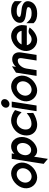

<svg xmlns="http://www.w3.org/2000/svg" viewBox="1279 -1963 889 3487"><g transform="rotate(-90 1723.5 -219.5)"><path d="M50 -226C29 -95 126 11 244 11C362 11 491 -95 512 -226C533 -357 437 -462 319 -462C201 -462 71 -357 50 -226ZM152 -226C164 -301 232 -361 303 -361C374 -361 422 -301 410 -226C398 -151 331 -90 260 -90C189 -90 140 -151 152 -226Z M491 129 582 205 621 -45C644 -13 679 11 731 11C827 11 954 -84 976 -225C995 -342 933 -462 806 -462C753 -462 710 -438 673 -403L680 -451H582ZM650 -225C662 -303 713 -357 785 -357C847 -357 879 -296 868 -225C858 -160 809 -98 744 -98C673 -98 640 -161 650 -225Z M1010 -225C1005 -192 1005 -160 1012 -131C1032 -48 1100 11 1201 11C1277 11 1356 -22 1416 -60L1414 -179L1366 -143C1323 -113 1273 -92 1218 -92C1146 -92 1104 -142 1117 -226C1120 -245 1126 -263 1135 -279C1159 -325 1203 -360 1264 -360C1319 -360 1359 -339 1391 -308L1429 -272L1468 -391C1420 -429 1352 -462 1276 -462C1245 -462 1215 -456 1187 -443C1103 -410 1028 -336 1010 -225Z M1512 -568C1505 -525 1535 -492 1577 -492C1619 -492 1659 -525 1666 -568C1673 -611 1643 -644 1601 -644C1559 -644 1519 -611 1512 -568ZM1448 0H1551L1622 -451H1519Z M1629 -226C1608 -95 1705 11 1823 11C1941 11 2070 -95 2091 -226C2112 -357 2016 -462 1898 -462C1780 -462 1650 -357 1629 -226ZM1731 -226C1743 -301 1811 -361 1882 -361C1953 -361 2001 -301 1989 -226C1977 -151 1910 -90 1839 -90C1768 -90 1719 -151 1731 -226Z M2089 0H2193L2222 -186C2230 -234 2253 -272 2278 -298C2301 -322 2330 -341 2367 -341C2405 -341 2417 -313 2410 -267L2368 0H2470L2514 -280C2529 -374 2485 -443 2390 -443C2335 -443 2289 -413 2252 -374L2264 -447L2148 -374Z M2543 -226C2522 -95 2620 11 2739 11C2816 11 2899 -38 2956 -111L2967 -126L2952 -133C2951 -133 2888 -164 2843 -126C2817 -104 2786 -90 2755 -90C2699 -90 2657 -126 2646 -177H3002L3009 -224C3030 -356 2933 -462 2814 -462C2695 -462 2564 -357 2543 -226ZM2660 -272C2686 -324 2740 -361 2798 -361C2855 -361 2897 -325 2907 -272Z M3054 -323C3040 -237 3110 -209 3173 -198C3219 -188 3279 -188 3314 -174C3331 -168 3341 -162 3338 -146C3332 -109 3292 -90 3231 -90C3157 -90 3122 -103 3073 -156L3046 -185L3045 -56C3090 -2 3155 11 3220 11C3360 11 3431 -57 3444 -138C3454 -204 3415 -237 3369 -255C3312 -279 3230 -272 3181 -291C3164 -297 3158 -302 3160 -316C3165 -345 3202 -361 3259 -361C3333 -361 3370 -348 3419 -295L3445 -266L3447 -395C3402 -449 3335 -462 3270 -462C3162 -462 3066 -401 3054 -323Z"/></g></svg>

Font: Charger Sport
Style: BlkNrwObl
Weight: 900
Designer: Jasper
Foundry: Cannot Into Space Fonts
Version: Version 1.1